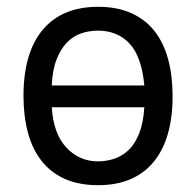

<svg xmlns="http://www.w3.org/2000/svg" viewBox="-20 -532 576 564"><path d="M49 0ZM49 -250Q49 -377 105.5 -444.5Q162 -512 268 -512Q324 -512 365.5 -493.5Q407 -475 434 -440.5Q461 -406 474 -357.5Q487 -309 487 -250Q487 -123 430.5 -55.5Q374 12 268 12Q212 12 170.5 -6.5Q129 -25 102 -59.5Q75 -94 62 -142.5Q49 -191 49 -250ZM404 -281Q396 -366 360.5 -404Q325 -442 268 -442Q242 -442 218.5 -434Q195 -426 176.5 -407Q158 -388 146 -357Q134 -326 132 -281ZM132 -217Q137 -139 175 -98.5Q213 -58 268 -58Q293 -58 316.5 -66Q340 -74 358.5 -92Q377 -110 389 -140.5Q401 -171 404 -217Z"/></svg>

Font: PT Sans
Style: Regular
Weight: 400
Version: Version 2.003W OFL; ttfautohint (v1.6)